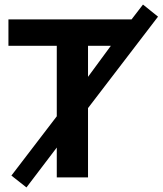

<svg xmlns="http://www.w3.org/2000/svg" viewBox="-20 -778 713 842"><path d="M96 44 30 -8 229 -268V-577H17V-693H557L607 -758L673 -705L366 -304V0H229V-131ZM366 -441 466 -577H366Z"/></svg>

Font: Ubuntu Sans
Style: Bold
Weight: 700
Designer: Dalton Maag Ltd
Foundry: Dalton Maag Ltd
Version: Version 1.006; ttfautohint (v1.8.4.7-5d5b)